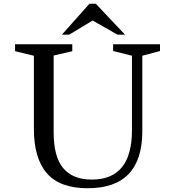

<svg xmlns="http://www.w3.org/2000/svg" viewBox="-20 -985 930 1020"><path d="M581 -750H830V-714L736 -689V-288Q736 15 446 15Q298 15 229 -64.5Q160 -144 160 -301V-689L60 -713V-750H364V-713L265 -690V-282Q265 -152 316 -91.5Q367 -31 468 -31Q681 -31 681 -293V-689L581 -714ZM489 -965 644 -801H604L472 -876L348 -801H309L455 -965Z"/></svg>

Font: Ledger
Style: Regular
Weight: 400
Designer: Denis Masharov
Foundry: Denis Masharov
Version: 1.001